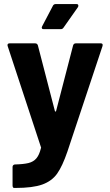

<svg xmlns="http://www.w3.org/2000/svg" viewBox="-20 -729 545 948"><path d="M49 199Q46 199 44 195.5Q42 192 42 187V95Q42 90 45.5 86.5Q49 83 54 83Q96 82 120.5 76Q145 70 159.5 53Q174 36 182 3Q183 2 183 1Q183 -1 182 -3L18 -501Q17 -503 17 -506Q17 -515 28 -515H153Q164 -515 167 -505L251 -181Q252 -178 254 -178Q256 -178 257 -181L341 -505Q344 -515 355 -515H477Q483 -515 485 -512.5Q487 -510 487 -507Q487 -504 486 -501L313 19Q288 92 262 128.5Q236 165 189 182Q142 199 56 199ZM196 -585Q189 -585 187.5 -588Q186 -591 186 -593Q186 -595 188 -599L241 -700Q245 -709 256 -709H357Q364 -709 365.5 -706Q367 -703 367 -701Q367 -698 365 -694L294 -593Q289 -585 280 -585Z"/></svg>

Font: LinhAnh
Style: Bold
Weight: 700
Designer: Jeremy Tribby
Foundry: Tribby Type
Version: Version 1.408